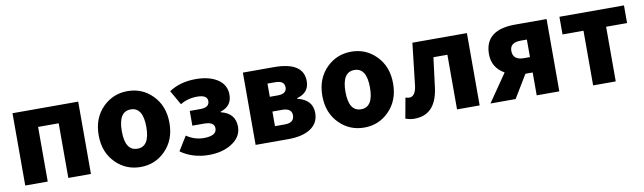

<svg xmlns="http://www.w3.org/2000/svg" viewBox="-38 -1028 4989 1488"><g transform="rotate(-10 2457.0 -284.5)"><path d="M72 -569H589V0H411V-430H249V0H72Z M785 -65Q700 -149 700 -284Q700 -420 785 -504Q865 -583 979 -583Q1093 -583 1172 -504Q1257 -420 1257 -284Q1257 -149 1172 -65Q1093 14 979 14Q865 14 785 -65ZM1075 -284Q1075 -439 979 -439Q882 -439 882 -284Q882 -130 979 -130Q1075 -130 1075 -284Z M1295 -53 1364 -165Q1428 -122 1499 -122Q1601 -122 1601 -181Q1601 -232 1520 -232H1428V-348H1511Q1583 -348 1583 -399Q1583 -447 1503 -447Q1429 -447 1370 -411L1305 -525Q1394 -583 1515 -583Q1616 -583 1681 -544Q1753 -500 1753 -419Q1753 -328 1663 -301V-296Q1775 -269 1775 -163Q1775 -81 1694 -31Q1621 14 1517 14Q1390 14 1295 -53Z M1885 -569H2129Q2361 -569 2361 -418Q2361 -327 2265 -301V-296Q2383 -268 2383 -164Q2383 -81 2312 -38Q2249 0 2144 0H1885ZM2120 -348Q2191 -348 2191 -399Q2191 -452 2120 -452H2058V-348ZM2135 -117Q2210 -117 2210 -176Q2210 -232 2134 -232H2058V-117Z M2545 -65Q2460 -149 2460 -284Q2460 -420 2545 -504Q2625 -583 2739 -583Q2853 -583 2932 -504Q3017 -420 3017 -284Q3017 -149 2932 -65Q2853 14 2739 14Q2625 14 2545 -65ZM2835 -284Q2835 -439 2739 -439Q2642 -439 2642 -284Q2642 -130 2739 -130Q2835 -130 2835 -284Z M3063 1 3092 -159Q3115 -154 3121 -154Q3170 -154 3181 -235Q3189 -298 3200 -402L3219 -569H3648V0H3470V-430H3360Q3333 -213 3329 -185Q3299 14 3133 14Q3099 14 3063 1Z M4097 -439H4049Q3963 -439 3963 -373Q3963 -301 4049 -301H4097ZM4275 -569V0H4097V-180H4040L3931 0H3733L3883 -218Q3788 -272 3788 -378Q3788 -569 4027 -569Z M4541 -430H4376V-569H4884V-430H4719V0H4541Z"/></g></svg>

Font: Source Han Sans CN Heavy
Style: Bold
Weight: 900
Designer: Ryoko NISHIZUKA (kana & ideographs); Paul D. Hunt (Latin, Greek & Cyrillic); Wenlong ZHANG (bopomofo); Sandoll Communica
Foundry: Adobe Systems Incorporated
Version: Version 1.000;PS 1;hotconv 1.0.78;makeotf.lib2.5.61930